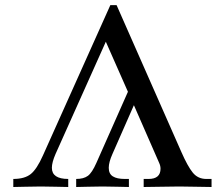

<svg xmlns="http://www.w3.org/2000/svg" viewBox="-20 -747 874 768"><path d="M33.2 1V-31.2Q78.6 -31.2 103 -50.8Q127.4 -70.3 151.9 -125.5L421.4 -726.6H446.3L705.6 -138.7Q730.5 -82 751 -56.6Q771.5 -31.2 805.2 -31.2H826.2V1Q821.3 1 764.2 0Q707 -1 697.3 -1Q687.5 -1 623.5 0Q559.6 1 554.7 1V-31.2H574.2Q622.1 -31.2 622.1 -72.3Q622.1 -83.5 616.7 -95.2L515.6 -326.2L429.7 -130.9Q415 -98.1 415 -75.7Q415 -51.8 431.4 -41.5Q447.8 -31.2 479 -31.2H495.6V1Q494.1 1 450.4 0Q406.7 -1 390.1 -1Q373.5 -1 329.8 0Q286.1 1 284.7 1V-31.2Q314.5 -31.2 331.3 -43.5Q348.1 -55.7 365.7 -95.7L491.7 -379.9L403.3 -580.1L202.1 -130.9Q187.5 -97.2 187.5 -75.7Q187.5 -31.2 252.9 -31.2V1Q251.5 1 205.6 0Q159.7 -1 143.1 -1Q126.5 -1 80.6 0Q34.7 1 33.2 1Z"/></svg>

Font: Theano Old Style
Style: Regular
Weight: 400
Designer: Alexey Kryukov
Version: Version 2.00